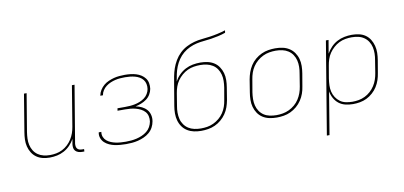

<svg xmlns="http://www.w3.org/2000/svg" viewBox="-83 -1011 3166 1503"><g transform="rotate(-10 1500.0 -260.0)"><path d="M242 8Q213 8 186 1.5Q159 -5 137 -20.5Q115 -36 100.5 -59.5Q86 -83 79.5 -109.5Q73 -136 74 -165Q75 -194 80 -223L129 -520H150L100 -220Q96 -194 95 -168Q94 -142 99.5 -117.5Q105 -93 118 -72Q131 -51 151 -37Q171 -23 196 -17Q221 -11 247 -11Q271 -11 296 -15.5Q321 -20 345 -32Q369 -44 388.5 -62.5Q408 -81 422 -103Q436 -125 444.5 -149.5Q453 -174 457 -199L510 -520H531L455 -65Q454 -54 455.5 -43.5Q457 -33 463.5 -25Q470 -17 480.5 -14Q491 -11 502 -11H517L516 8H498Q483 8 469 3.5Q455 -1 445.5 -11Q436 -21 434 -35.5Q432 -50 434 -65L441 -105Q427 -79 405 -56Q383 -33 356 -18.5Q329 -4 300 2Q271 8 242 8Z M848 8Q825 8 802 6Q779 4 757.5 -0.5Q736 -5 716 -14Q696 -23 680 -37.5Q664 -52 656 -73Q648 -94 652 -117L653 -120H674L673 -118Q670 -97 677.5 -79Q685 -61 699.5 -49Q714 -37 732 -29.5Q750 -22 769.5 -18Q789 -14 809.5 -12.5Q830 -11 850 -11Q871 -11 892.5 -13Q914 -15 935.5 -20Q957 -25 978 -34Q999 -43 1017.5 -57.5Q1036 -72 1047 -92Q1058 -112 1062 -134Q1065 -155 1060.5 -176Q1056 -197 1042.5 -212Q1029 -227 1010.5 -236.5Q992 -246 972 -251.5Q952 -257 930.5 -259Q909 -261 887 -261H827L830 -280H890Q910 -280 930 -281.5Q950 -283 969.5 -287Q989 -291 1009 -299Q1029 -307 1046 -319.5Q1063 -332 1074 -350.5Q1085 -369 1088 -388Q1091 -408 1087 -427.5Q1083 -447 1071.5 -461.5Q1060 -476 1043.5 -485.5Q1027 -495 1008 -500Q989 -505 969.5 -507Q950 -509 930 -509Q911 -509 891 -507.5Q871 -506 852 -501.5Q833 -497 814 -489Q795 -481 778.5 -468.5Q762 -456 750.5 -438.5Q739 -421 736 -402V-400H715V-402Q719 -424 731.5 -444Q744 -464 761.5 -479Q779 -494 801 -503.5Q823 -513 844 -518.5Q865 -524 887.5 -526Q910 -528 931 -528Q954 -528 976.5 -525.5Q999 -523 1020.5 -516.5Q1042 -510 1060 -498.5Q1078 -487 1091 -470Q1104 -453 1108 -431Q1112 -409 1109 -386Q1105 -363 1092.5 -342Q1080 -321 1060 -306.5Q1040 -292 1017.5 -283.5Q995 -275 972 -270Q998 -265 1020.5 -254Q1043 -243 1059 -225Q1075 -207 1081 -182Q1087 -157 1082 -131Q1078 -107 1066 -84.5Q1054 -62 1034.5 -45.5Q1015 -29 991.5 -18.5Q968 -8 944 -2Q920 4 895.5 6Q871 8 848 8Z M1446 8Q1416 8 1388 2Q1360 -4 1336.5 -18.5Q1313 -33 1297 -55.5Q1281 -78 1273.5 -105Q1266 -132 1266 -161.5Q1266 -191 1271 -220L1299 -387Q1304 -418 1310 -449.5Q1316 -481 1326.5 -511.5Q1337 -542 1354.5 -571.5Q1372 -601 1396.5 -624.5Q1421 -648 1451 -663.5Q1481 -679 1512.5 -687.5Q1544 -696 1575.5 -699Q1607 -702 1638.5 -706.5Q1670 -711 1702 -718Q1734 -725 1765 -735L1762 -716Q1734 -706 1704.5 -699.5Q1675 -693 1646 -688.5Q1617 -684 1588 -681.5Q1559 -679 1530 -672.5Q1501 -666 1473 -653Q1445 -640 1421 -620Q1397 -600 1379.5 -574Q1362 -548 1351 -520Q1340 -492 1334 -463.5Q1328 -435 1323 -406Q1338 -434 1361 -457Q1384 -480 1412 -494.5Q1440 -509 1470 -514.5Q1500 -520 1530 -520Q1559 -520 1587 -514Q1615 -508 1638 -493.5Q1661 -479 1676.5 -456Q1692 -433 1699.5 -406.5Q1707 -380 1706.5 -350.5Q1706 -321 1701 -292L1685 -193Q1680 -166 1670.5 -139Q1661 -112 1644.5 -88Q1628 -64 1605 -44.5Q1582 -25 1555.5 -13Q1529 -1 1501 3.5Q1473 8 1446 8ZM1447 -11Q1472 -11 1497 -15Q1522 -19 1546.5 -30.5Q1571 -42 1592 -59.5Q1613 -77 1628 -99.5Q1643 -122 1651.5 -146.5Q1660 -171 1664 -197L1681 -295Q1685 -321 1685.5 -347.5Q1686 -374 1679.5 -398.5Q1673 -423 1659 -443.5Q1645 -464 1624 -477Q1603 -490 1578 -495.5Q1553 -501 1526 -501Q1501 -501 1475.5 -497Q1450 -493 1426 -482Q1402 -471 1381 -453Q1360 -435 1344.5 -413Q1329 -391 1320.5 -366Q1312 -341 1308 -316L1292 -217Q1287 -191 1287 -164.5Q1287 -138 1293 -113.5Q1299 -89 1313.5 -68.5Q1328 -48 1348.5 -35Q1369 -22 1394.5 -16.5Q1420 -11 1447 -11Z M2046 8Q2016 8 1987.5 2Q1959 -4 1935.5 -19Q1912 -34 1896.5 -57Q1881 -80 1873.5 -107Q1866 -134 1866.5 -164Q1867 -194 1872 -223L1888 -323Q1893 -351 1902.5 -378Q1912 -405 1928 -430Q1944 -455 1967 -474.5Q1990 -494 2017 -506.5Q2044 -519 2072 -523.5Q2100 -528 2127 -528Q2157 -528 2185.5 -522Q2214 -516 2237.5 -501Q2261 -486 2277 -463Q2293 -440 2300.5 -413Q2308 -386 2307.5 -356Q2307 -326 2302 -297L2285 -197Q2281 -169 2271.5 -142Q2262 -115 2245.5 -90Q2229 -65 2206 -45.5Q2183 -26 2156.5 -13.5Q2130 -1 2101.5 3.5Q2073 8 2046 8ZM2047 -11Q2072 -11 2097.5 -15.5Q2123 -20 2147.5 -31.5Q2172 -43 2193 -61Q2214 -79 2228.5 -101.5Q2243 -124 2252 -149Q2261 -174 2265 -200L2281 -300Q2286 -326 2286.5 -353Q2287 -380 2281 -404.5Q2275 -429 2261 -450Q2247 -471 2226 -484.5Q2205 -498 2179.5 -503.5Q2154 -509 2127 -509Q2102 -509 2076 -504.5Q2050 -500 2026 -488.5Q2002 -477 1981 -459Q1960 -441 1945 -418.5Q1930 -396 1921.5 -371Q1913 -346 1909 -320L1892 -220Q1888 -194 1887.5 -167Q1887 -140 1893 -115.5Q1899 -91 1913 -70Q1927 -49 1947.5 -35.5Q1968 -22 1994 -16.5Q2020 -11 2047 -11Z M2407 215 2529 -520H2550L2532 -414Q2547 -441 2569 -464Q2591 -487 2618.5 -501.5Q2646 -516 2676 -522Q2706 -528 2735 -528Q2764 -528 2792 -522Q2820 -516 2842.5 -500.5Q2865 -485 2879.5 -461.5Q2894 -438 2901 -411Q2908 -384 2907.5 -355Q2907 -326 2902 -297L2885 -197Q2881 -170 2872 -143Q2863 -116 2847.5 -91.5Q2832 -67 2809.5 -47Q2787 -27 2761.5 -14.5Q2736 -2 2708 3Q2680 8 2653 8Q2622 8 2592.5 1Q2563 -6 2540.5 -23.5Q2518 -41 2503.5 -67Q2489 -93 2484 -123L2428 215ZM2651 -11Q2676 -11 2701 -15.5Q2726 -20 2750 -31.5Q2774 -43 2794.5 -61.5Q2815 -80 2829.5 -102.5Q2844 -125 2852.5 -150Q2861 -175 2865 -200L2881 -300Q2886 -326 2886.5 -352.5Q2887 -379 2881.5 -403.5Q2876 -428 2862.5 -449Q2849 -470 2828.5 -484Q2808 -498 2783 -503.5Q2758 -509 2731 -509Q2706 -509 2680.5 -504.5Q2655 -500 2631.5 -488.5Q2608 -477 2587.5 -458.5Q2567 -440 2552 -418Q2537 -396 2529 -371Q2521 -346 2517 -321L2500 -221Q2496 -195 2495 -168.5Q2494 -142 2500 -117.5Q2506 -93 2519.5 -72Q2533 -51 2553 -36.5Q2573 -22 2598.5 -16.5Q2624 -11 2651 -11Z"/></g></svg>

Font: Iosevka Thin Extended
Style: Italic
Weight: 100
Width: 7
Italic angle: -9°
Monospace: yes
Designer: Belleve Invis
Foundry: Belleve Invis
Version: Version 32.5.0; ttfautohint (v1.8.4)